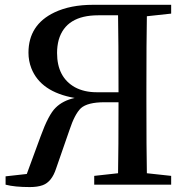

<svg xmlns="http://www.w3.org/2000/svg" viewBox="-20 -757 759 787"><path d="M376 -378.9H465.8Q465.8 -597.7 463.9 -694.3H382.8Q250 -694.3 220.7 -593.8Q213.9 -568.4 213.9 -540Q213.9 -440.4 287.1 -399.4Q325.2 -378.9 376 -378.9ZM681.6 -701.2 582 -690.4Q580.1 -591.8 580.1 -393.6V-342.8Q580.1 -143.6 582 -46.9L681.6 -36.1V0H366.2V-36.1L463.9 -46.9Q465.8 -142.6 465.8 -337.9H408.2Q338.9 -337.9 311.5 -313.5Q286.1 -289.1 264.6 -223.6L210 -66.4Q192.4 -11.7 155.3 2Q133.8 9.8 102.5 9.8Q40 9.8 2.9 0V-34.2L89.8 -43.9L146.5 -198.2Q178.7 -287.1 208 -315.4Q237.3 -344.7 286.1 -355.5Q146.5 -379.9 108.4 -477.5Q96.7 -507.8 96.7 -541Q96.7 -655.3 203.1 -706.1Q268.6 -737.3 361.3 -737.3H681.6Z"/></svg>

Font: GenYoMin JP SemiBold
Style: Regular
Weight: 600
Version: Version 1.001;PS 1;hotconv 16.6.51;makeotf.lib2.5.65220 DEVE